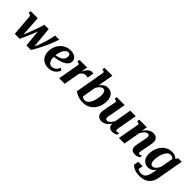

<svg xmlns="http://www.w3.org/2000/svg" viewBox="220 -2059 3610 3610"><g transform="rotate(45 2025.5 -253.5)"><path d="M250 0H119L84 -422Q83 -436 77 -444Q71 -452 60 -456.5Q49 -461 32 -464L23 -466L31 -514H216L246 -45L218 -50Q244 -109 268 -167Q292 -225 314 -283Q336 -341 355.5 -399Q375 -457 391 -514H506L550 -44L523 -46Q552 -103 576 -161.5Q600 -220 619 -279Q638 -338 653 -397.5Q668 -457 678 -514H785V-508Q765 -444 738.5 -378.5Q712 -313 681.5 -248Q651 -183 617.5 -120.5Q584 -58 550 0H428L390 -372L409 -382Q386 -315 360 -249.5Q334 -184 306.5 -122Q279 -60 250 0Z M1018 12Q950 12 899.5 -15.5Q849 -43 821.5 -94.5Q794 -146 794 -216Q794 -275 814 -330.5Q834 -386 872.5 -429.5Q911 -473 965 -499Q1019 -525 1086 -525Q1140 -525 1176.5 -508.5Q1213 -492 1232.5 -464Q1252 -436 1252 -400Q1252 -358 1228 -325.5Q1204 -293 1158 -269.5Q1112 -246 1045.5 -230.5Q979 -215 894 -206L901 -250Q964 -258 1008 -271.5Q1052 -285 1079 -304.5Q1106 -324 1118.5 -350Q1131 -376 1131 -408Q1131 -426 1125.5 -439.5Q1120 -453 1108.5 -460.5Q1097 -468 1079 -468Q1050 -468 1025 -447.5Q1000 -427 981.5 -391.5Q963 -356 953 -308.5Q943 -261 943 -206Q943 -155 955.5 -121Q968 -87 991.5 -70Q1015 -53 1048 -53Q1081 -53 1105.5 -67Q1130 -81 1149.5 -105Q1169 -129 1183 -160L1228 -131Q1210 -87 1180 -55Q1150 -23 1109.5 -5.5Q1069 12 1018 12Z M1299 0H1446L1508 -351H1501L1528 -514H1326L1318 -466L1329 -464Q1346 -462 1357 -457.5Q1368 -453 1372.5 -446Q1377 -439 1375 -427ZM1692 -516Q1687 -518 1678 -520Q1669 -522 1654 -522Q1625 -522 1600.5 -508Q1576 -494 1555 -466.5Q1534 -439 1514.5 -399Q1495 -359 1478 -309L1486 -286Q1501 -318 1516 -339Q1531 -360 1546.5 -372Q1562 -384 1578.5 -389.5Q1595 -395 1613 -395Q1631 -395 1644 -392Q1657 -389 1668 -385Z M1932 -45Q1961 -45 1986 -62.5Q2011 -80 2030 -110.5Q2049 -141 2062 -179Q2075 -217 2082 -258.5Q2089 -300 2089 -339Q2089 -376 2081.5 -400.5Q2074 -425 2059.5 -437.5Q2045 -450 2023 -450Q1995 -450 1971.5 -432Q1948 -414 1924.5 -379.5Q1901 -345 1876 -295L1855 -317Q1886 -383 1918 -429Q1950 -475 1989 -499.5Q2028 -524 2079 -524Q2127 -524 2163 -501.5Q2199 -479 2219.5 -434.5Q2240 -390 2240 -327Q2240 -276 2227.5 -226.5Q2215 -177 2190 -134Q2165 -91 2128.5 -58.5Q2092 -26 2044.5 -7.5Q1997 11 1939 11Q1886 11 1842 0.5Q1798 -10 1764.5 -28Q1731 -46 1708 -65L1811 -654Q1813 -666 1808.5 -673Q1804 -680 1793 -684Q1782 -688 1765 -691L1755 -693L1763 -741H1973L1852 -44Q1839 -53 1831 -63.5Q1823 -74 1819.5 -85.5Q1816 -97 1817 -109Q1818 -121 1825 -133Q1832 -106 1846.5 -86Q1861 -66 1882.5 -55.5Q1904 -45 1932 -45Z M2467 -185Q2463 -164 2460.5 -148Q2458 -132 2458 -118Q2458 -104 2462 -93Q2466 -82 2475 -76Q2484 -70 2499 -70Q2522 -70 2545 -87Q2568 -104 2591.5 -138Q2615 -172 2639 -221L2654 -183Q2623 -122 2591 -79Q2559 -36 2520.5 -12.5Q2482 11 2432 11Q2373 11 2341.5 -21.5Q2310 -54 2310 -108Q2310 -126 2312.5 -146Q2315 -166 2320 -194L2365 -426Q2367 -439 2362.5 -446Q2358 -453 2347 -457.5Q2336 -462 2319 -464L2308 -466L2316 -514H2528ZM2757 -151Q2754 -135 2752 -122.5Q2750 -110 2749 -100.5Q2748 -91 2748 -84Q2748 -70 2755 -63Q2762 -56 2777 -56Q2793 -56 2807.5 -62.5Q2822 -69 2830 -73L2820 -22Q2810 -15 2794 -7.5Q2778 0 2758.5 4.5Q2739 9 2716 9Q2667 9 2638 -17Q2609 -43 2609 -94Q2609 -101 2610 -108Q2611 -115 2612 -123Q2613 -131 2615 -140L2608 -136L2675 -514H2822Z M2888 0H3035L3101 -371H3093L3117 -514H2915L2907 -466L2918 -464Q2935 -462 2946 -457.5Q2957 -453 2961.5 -446Q2966 -439 2964 -427ZM3362 -152 3395 -321Q3401 -350 3403.5 -370.5Q3406 -391 3406 -409Q3406 -461 3374.5 -492.5Q3343 -524 3284 -524Q3235 -524 3195 -501Q3155 -478 3121.5 -435Q3088 -392 3058 -331L3073 -296Q3098 -345 3122 -378Q3146 -411 3169.5 -427.5Q3193 -444 3216 -444Q3239 -444 3248.5 -431.5Q3258 -419 3258 -398Q3258 -385 3255.5 -368.5Q3253 -352 3249 -331L3220 -181Q3216 -160 3213.5 -143.5Q3211 -127 3209.5 -115Q3208 -103 3208 -92Q3208 -58 3221.5 -35.5Q3235 -13 3260 -2Q3285 9 3318 9Q3341 9 3361 4.5Q3381 0 3397 -7.5Q3413 -15 3423 -22L3433 -73Q3428 -70 3419.5 -66Q3411 -62 3401 -59Q3391 -56 3380 -56Q3366 -56 3358.5 -62.5Q3351 -69 3351 -83Q3351 -90 3352.5 -100Q3354 -110 3356.5 -123Q3359 -136 3362 -152Z M3800 -1 3881 -453 3892 -452 3950 -519H4039L3946 3Q3933 78 3896.5 129.5Q3860 181 3802 207.5Q3744 234 3664 234Q3609 234 3565.5 222.5Q3522 211 3491.5 192.5Q3461 174 3444 154L3461 59H3578L3556 181Q3544 179 3536 172.5Q3528 166 3525 156Q3522 146 3523 134Q3524 122 3529 110Q3538 130 3554.5 145Q3571 160 3596 169Q3621 178 3655 178Q3696 178 3724.5 159Q3753 140 3771 100Q3789 60 3800 -1ZM3953 -402 3905 -371Q3898 -402 3883.5 -423Q3869 -444 3849 -455Q3829 -466 3802 -466Q3773 -466 3748.5 -448.5Q3724 -431 3705 -401Q3686 -371 3673 -333Q3660 -295 3653 -254.5Q3646 -214 3646 -176Q3646 -139 3653.5 -115Q3661 -91 3676 -79Q3691 -67 3713 -67Q3740 -67 3763.5 -85.5Q3787 -104 3809 -138.5Q3831 -173 3854 -222L3880 -198Q3851 -135 3820.5 -89Q3790 -43 3753 -18Q3716 7 3665 7Q3614 7 3575.5 -16Q3537 -39 3516 -82.5Q3495 -126 3495 -187Q3495 -238 3507.5 -287.5Q3520 -337 3544.5 -379.5Q3569 -422 3604 -455Q3639 -488 3684 -506Q3729 -524 3783 -524Q3819 -524 3846.5 -515Q3874 -506 3894.5 -489Q3915 -472 3929.5 -450Q3944 -428 3953 -402Z"/></g></svg>

Font: Roboto Serif 72pt SemiCondensed SemiBold
Style: Italic
Weight: 600
Width: 4
Italic angle: -10°
Designer: Greg Gazdowicz
Foundry: Commercial Type
Version: Version 1.008